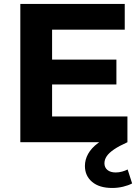

<svg xmlns="http://www.w3.org/2000/svg" viewBox="-20 -720 711 972"><path d="M82.9 0V-700H611.5V-569.7H243.7V-130.3H625.1V0ZM232 -292.3V-418.3H569.3V-292.3ZM548 231.6Q482.6 231.6 446.3 200.8Q409.9 170 409.9 120Q409.9 88.4 426.1 59.1Q442.3 29.7 476.4 4.1Q510.6 -21.5 563 -40.6L625.1 0Q582.7 19 557.1 36.5Q531.5 54 520.1 71.1Q508.7 88.2 508.7 106.7Q508.7 127.9 523.9 140.5Q539.1 153.1 565.9 153.1Q582.3 153.1 598.4 148.6Q614.5 144.1 626.1 137.9L648.9 208.6Q630.3 218.6 603.3 225.1Q576.4 231.6 548 231.6Z"/></svg>

Font: Montserrat Thin
Style: Regular
Weight: 100
Designer: Julieta Ulanovsky
Foundry: Julieta Ulanovsky
Version: Version 9.000